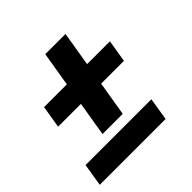

<svg xmlns="http://www.w3.org/2000/svg" viewBox="-146 -666 792 792"><g transform="rotate(-45 250.0 -270.0)"><path d="M158 -140 183 -291H50L66 -389H199L224 -540H342L317 -389H450L434 -291H301L276 -140ZM2 0 18 -99H402L386 0Z"/></g></svg>

Font: Iosevka SS18 Extrabold
Style: Italic
Weight: 800
Italic angle: -9°
Monospace: yes
Designer: Belleve Invis
Foundry: Belleve Invis
Version: Version 25.1.1; ttfautohint (v1.8.4)